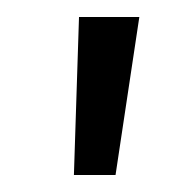

<svg xmlns="http://www.w3.org/2000/svg" viewBox="-20 -760 211 226"><path d="M67 -554 73 -740H144L116 -554Z"/></svg>

Font: Be Vietnam Pro Light
Style: Regular
Weight: 300
Designer: Lam Bao, Tony Le, Vietanh Nguyen
Foundry: Yellow Type Foundry
Version: Version 1.002; ttfautohint (v1.8.3)